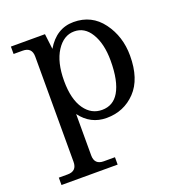

<svg xmlns="http://www.w3.org/2000/svg" viewBox="-134 -604 872 954"><g transform="rotate(-20 302.0 -126.5)"><path d="M325.2 244.1H28.3V205.1H75.2Q124 205.1 124 156.2V-400.4Q124 -449.2 75.2 -449.2H27.3V-488.3H207.5L217.3 -407.2Q270 -496.6 360.8 -496.6Q456.5 -496.6 512.5 -420.9Q568.4 -345.2 568.4 -243.7Q568.4 -120.6 507.1 -56.4Q445.8 7.8 354 7.8Q269.5 7.8 217.3 -62.5V156.2Q217.3 205.1 266.1 205.1H325.2ZM346.2 -37.6Q405.3 -37.6 436 -89.4Q469.2 -145.5 469.2 -253.4Q469.2 -343.3 435.1 -398.9Q402.8 -451.7 348.1 -451.7Q292 -451.7 254.6 -393.8Q217.3 -335.9 217.3 -237.3Q217.3 -139.6 254.9 -86.9Q290 -37.6 346.2 -37.6Z"/></g></svg>

Font: Munson
Style: Regular
Weight: 400
Designer: Paul James MIller
Foundry: High-Logic / Made with FontCreator
Version: Version 2.10;May 5, 2019;FontCreator 11.5.0.2430 64-bit